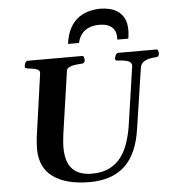

<svg xmlns="http://www.w3.org/2000/svg" viewBox="-62 -1005 971 1075"><g transform="rotate(-5 423.5 -467.0)"><path d="M398.9 14.2Q267.1 14.2 193.8 -38.3Q120.6 -90.8 120.6 -195.8Q120.6 -213.9 121.8 -231.7Q123 -249.5 125 -263.2L174.8 -617.2Q175.8 -632.3 163.3 -638.4Q150.9 -644.5 134.5 -646.2Q118.2 -647.9 105.2 -650.4Q92.3 -652.8 92.3 -660.2Q92.3 -670.9 97.2 -681.9Q102.1 -692.9 113.3 -692.9H417.5Q424.8 -692.9 427.2 -684.8Q429.7 -676.8 429.7 -669.9Q429.7 -650.4 410.6 -649.9Q386.7 -649.4 368.2 -646Q349.6 -642.6 338.4 -636Q327.1 -629.4 325.7 -618.7L274.9 -269Q272 -247.1 270 -223.6Q268.1 -200.2 268.6 -182.6Q271 -104 308.3 -67.9Q345.7 -31.7 414.1 -31.7Q473.6 -31.7 513.9 -52Q554.2 -72.3 579.6 -106.4Q605 -140.6 619.6 -184.1Q634.3 -227.5 642.1 -273.9L691.9 -612.8Q692.9 -632.3 673.3 -640.4Q653.8 -648.4 614.7 -649.9Q599.6 -650.4 599.6 -660.2Q599.6 -670.9 605.7 -681.9Q611.8 -692.9 621.1 -692.9H834.5Q842.3 -692.9 844.5 -684.8Q846.7 -676.8 846.7 -670.4Q846.7 -650.4 828.1 -649.9Q789.6 -648.4 766.4 -636.2Q743.2 -624 739.7 -600.6L689 -263.2Q668.5 -118.7 595.9 -52.2Q523.4 14.2 398.9 14.2ZM541 -947.8Q565.9 -947.8 591.6 -942.1Q617.2 -936.5 639.2 -921.9Q661.1 -907.2 674.6 -881.1Q688 -855 688 -813.5Q688 -803.2 686.8 -791.5Q685.5 -779.8 683.6 -767.1H621.6Q622.1 -770.5 622.1 -773.4Q622.1 -776.4 622.1 -779.3Q622.1 -803.2 612.1 -821Q602.1 -838.9 581.1 -848.6Q560.1 -858.4 527.8 -858.4Q492.7 -858.4 467.5 -846.9Q442.4 -835.4 427.2 -814.9Q412.1 -794.4 406.7 -767.1H344.7Q352.1 -822.8 372.6 -858.4Q393.1 -894 421.9 -913.6Q450.7 -933.1 481.9 -940.4Q513.2 -947.8 541 -947.8Z"/></g></svg>

Font: Gelasio SemiBold
Style: Italic
Weight: 600
Italic angle: -8.5°
Designer: Eben Sorkin
Foundry: Eben Sorkin
Version: Version 1.008